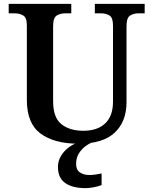

<svg xmlns="http://www.w3.org/2000/svg" viewBox="-20 -734 785 994"><path d="M387 10Q261 10 190 -42.5Q119 -95 119 -217V-602Q119 -643 100 -654Q81 -665 56 -665H25V-714H349V-665H318Q292 -665 273.5 -653.5Q255 -642 255 -598V-210Q255 -125 298 -91Q341 -57 411 -57Q485 -57 525 -95.5Q565 -134 565 -207V-602Q565 -643 546.5 -654Q528 -665 502 -665H471V-714H729V-665H697Q672 -665 653.5 -653.5Q635 -642 635 -598V-205Q635 -105 574 -47.5Q513 10 387 10ZM424 240Q355 240 317.5 213.5Q280 187 280 130Q280 99 296.5 72Q313 45 340 26Q367 7 398 0H467Q446 6 424.5 21.5Q403 37 388.5 60Q374 83 374 115Q374 145 393.5 158.5Q413 172 443 172Q457 172 472.5 170Q488 168 506 164V224Q490 231 465 235.5Q440 240 424 240Z"/></svg>

Font: Noto Serif Vithkuqi SemiBold
Style: Regular
Weight: 600
Version: Version 1.005